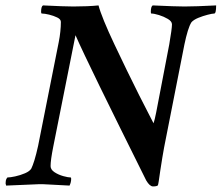

<svg xmlns="http://www.w3.org/2000/svg" viewBox="-27 -666 799 692"><path d="M524.4 5.9Q512.7 5.9 500 -15.6Q396.5 -223.6 332.5 -354.5Q268.6 -485.4 245.1 -539.1L165 -137.7Q160.2 -113.3 157.7 -95.7Q155.3 -78.1 155.3 -67.4Q155.3 -54.7 169.4 -45.4Q183.6 -36.1 201.2 -31.2Q218.8 -26.4 227.5 -26.4Q229.5 -26.4 229.5 -21.5Q229.5 -8.8 223.6 2.9Q178.7 1 149.9 -1Q121.1 -2.9 110.4 -2L-4.9 2.9Q-6.8 -2.9 -6.8 -4.9Q-6.8 -15.6 -3.9 -21Q-1 -26.4 0 -26.4Q9.8 -26.4 27.8 -30.3Q45.9 -34.2 63 -41.5Q80.1 -48.8 85.9 -58.6Q90.8 -68.4 97.2 -88.9Q103.5 -109.4 110.4 -140.6L184.6 -513.7Q188.5 -533.2 190.4 -551.8Q192.4 -570.3 192.4 -586.9Q192.4 -596.7 179.2 -603Q166 -609.4 149.9 -613.3Q133.8 -617.2 124 -617.2Q121.1 -617.2 121.1 -623Q121.1 -642.6 127.9 -646.5Q167 -644.5 194.3 -643.6Q221.7 -642.6 237.3 -642.6Q262.7 -642.6 285.6 -643.6Q308.6 -644.5 328.1 -646.5Q333 -627 348.1 -589.8Q363.3 -552.7 385.3 -506.3Q407.2 -460 430.2 -412.6Q453.1 -365.2 474.1 -323.7Q495.1 -282.2 509.3 -254.9Q523.4 -227.5 526.4 -221.7Q530.3 -232.4 536.1 -261.7L583 -505.9Q587.9 -534.2 590.3 -552.2Q592.8 -570.3 592.8 -578.1Q592.8 -588.9 578.1 -597.7Q563.5 -606.4 545.9 -611.8Q528.3 -617.2 518.6 -617.2Q516.6 -617.2 516.6 -623Q516.6 -642.6 523.4 -646.5Q564.5 -644.5 593.3 -643.6Q622.1 -642.6 637.7 -642.6Q657.2 -642.6 686 -643.6Q714.8 -644.5 752 -646.5Q752 -617.2 745.1 -617.2Q738.3 -617.2 721.2 -612.8Q704.1 -608.4 687.5 -601.6Q670.9 -594.7 663.1 -585.9Q656.2 -575.2 649.9 -554.7Q643.6 -534.2 637.7 -505.9L564.5 -134.8Q561.5 -119.1 558.1 -98.1Q554.7 -77.1 550.8 -51.8Q543.9 -1 542 2Q538.1 5.9 524.4 5.9Z"/></svg>

Font: Crimson Text SemiBold
Style: Italic
Weight: 600
Italic angle: -11°
Designer: Sebastian Kosch
Foundry: Sebastian Kosch
Version: Version 1.100; ttfautohint (v1.8.4)